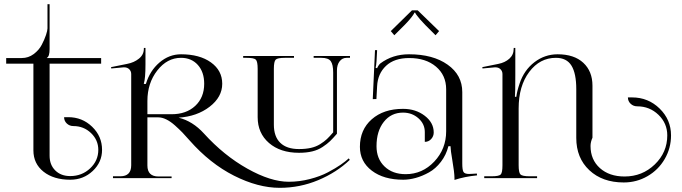

<svg xmlns="http://www.w3.org/2000/svg" viewBox="-20 -859 3291 926"><path d="M472.2 -136.2Q472.2 -76.7 427.2 -34.4Q382.3 7.8 318.8 7.8Q238.8 7.8 189.9 -31Q141.1 -69.8 141.1 -133.8V-551.8H9.8V-579.1H85Q116.7 -579.1 142.3 -598.1Q168 -617.2 181.4 -643.1Q194.8 -668.9 201.9 -690.4Q209 -711.9 209 -722.2V-838.9H219.2V-622.1Q219.2 -586.9 206.1 -580.1V-579.1H467.8V-551.8H219.2V-107.9Q219.2 -64 246.6 -36.9Q273.9 -9.8 318.8 -9.8Q375 -9.8 414.6 -46.9Q454.1 -84 454.1 -136.2Q454.1 -183.6 418.9 -217.3Q383.8 -251 334 -251Q315.4 -251 302.2 -263.4Q289.1 -275.9 289.1 -293.9H309.1Q376.5 -293.9 424.3 -247.8Q472.2 -201.7 472.2 -136.2Z M1152.8 -588.9H1397.9V-580.1H1354Q1318.4 -580.1 1309.6 -571.3Q1300.8 -562.5 1300.8 -526.9V-257.8Q1300.8 -200.2 1331.8 -170.2Q1362.8 -140.1 1421.9 -140.1Q1454.6 -140.1 1479.5 -145.8Q1504.4 -151.4 1524.2 -163.8Q1543.9 -176.3 1556.6 -188.2Q1569.3 -200.2 1586.9 -220.7V-508.8Q1586.9 -547.4 1575.4 -563.7Q1564 -580.1 1529.8 -580.1H1492.7V-588.9H1668V-580.1H1651.9Q1630.9 -580.1 1617.9 -563.2Q1605 -546.4 1605 -519V-213.9Q1585.4 -191.4 1571.8 -178.2Q1558.1 -165 1536.1 -150.4Q1514.2 -135.7 1486.1 -128.9Q1458 -122.1 1421.9 -122.1Q1332 -122.1 1277.3 -169.4Q1222.7 -216.8 1222.7 -293.9V-526.9Q1222.7 -562.5 1213.9 -571.3Q1205.1 -580.1 1168.9 -580.1H1152.8ZM612.8 -62V-502Q612.8 -515.6 603.5 -524.9Q594.2 -534.2 579.6 -534.2H575.7L516.6 -528.8L515.6 -535.2L592.8 -550.8Q626.5 -557.1 650.1 -576.2Q673.8 -595.2 673.8 -624V-627.9H681.6V-547.9Q681.6 -481.4 673.8 -456.1V-454.1H683.6Q702.6 -517.6 749 -557.4Q795.4 -597.2 853 -597.2Q942.9 -597.2 997.3 -558.1Q1051.8 -519 1051.8 -455.1Q1051.8 -391.1 991 -344.2Q930.2 -297.4 841.3 -291.5Q909.2 -274.9 963.4 -215.3Q1060.1 -108.9 1172.9 -45.7Q1285.6 17.6 1372.6 17.6Q1423.8 17.6 1474.1 4.6Q1524.4 -8.3 1561.8 -28.1Q1599.1 -47.9 1623 -64.5Q1647 -81.1 1662.1 -95.2L1667 -87.9Q1603.5 -27.3 1514.9 9.8Q1426.3 46.9 1329.1 46.9Q1224.6 46.9 1108.6 -11.7Q992.7 -70.3 894.5 -181.6Q875 -204.1 860.1 -219.5Q845.2 -234.9 824 -253.9Q802.7 -272.9 782.2 -283Q761.7 -293 743.7 -293H690.9V-61Q690.9 -7.8 744.6 -7.8H807.6V0H524.9V-8.8H560.1Q612.8 -8.8 612.8 -62ZM690.9 -308.1H807.6Q878.4 -308.1 921.6 -348.4Q964.8 -388.7 964.8 -455.1Q964.8 -511.7 934.1 -545.9Q903.3 -580.1 853 -580.1Q786.1 -580.1 738.5 -519Q690.9 -458 690.9 -372.1Z M2131.8 -428.2Q2131.8 -496.1 2082.8 -537.6Q2033.7 -579.1 1953.6 -579.1Q1881.8 -579.1 1841.8 -541.5Q1801.8 -503.9 1798.8 -443.4L1795.4 -381.3L1777.8 -380.9L1788.6 -617.2H1798.8L1795.9 -564Q1794.4 -542.5 1791.5 -532.2L1798.8 -529.8Q1799.8 -533.7 1804.9 -541.7Q1810.1 -549.8 1814.5 -553.2Q1873.5 -597.2 1952.6 -597.2Q2068.4 -597.2 2138.9 -547.1Q2209.5 -497.1 2209.5 -415V-70.8Q2209.5 -39.6 2215.3 -29.8Q2221.2 -20 2242.7 -20L2262.7 -21L2279.8 -22L2280.8 -13.2Q2220.7 -7.3 2171.9 8.8V1Q2171.9 -26.4 2161.1 -88.9Q2153.3 -133.3 2152.8 -153.8H2142.6Q2131.8 -111.3 2106.4 -78.4Q2081.1 -45.4 2049.1 -27.6Q2017.1 -9.8 1985.4 -1Q1953.6 7.8 1924.8 7.8Q1830.6 7.8 1773.2 -35.9Q1715.8 -79.6 1715.8 -150.9Q1715.8 -233.4 1772.9 -283.7Q1830.1 -334 1923.8 -334Q1984.9 -334 2028.3 -300.8Q2071.8 -267.6 2071.8 -220.2Q2071.8 -201.7 2059.3 -188.2Q2046.9 -174.8 2028.8 -174.8V-222.2Q2028.8 -261.2 1998 -288.6Q1967.3 -315.9 1923.8 -315.9Q1866.2 -315.9 1831.1 -271.2Q1795.9 -226.6 1795.9 -153.8Q1795.9 -93.3 1834.5 -56.2Q1873 -19 1936.5 -19Q2017.1 -19 2074.5 -79.8Q2131.8 -140.6 2131.8 -226.1ZM1994.6 -809.1 2097.7 -709 2080.6 -689 2031.7 -737.8Q2017.6 -752 2005.9 -765.6Q1994.1 -779.3 1988.3 -787.6Q1982.4 -795.9 1982.4 -797.9H1978.5Q1978.5 -795.9 1972.9 -787.4Q1967.3 -778.8 1955.8 -765.1Q1944.3 -751.5 1930.7 -737.8L1881.8 -689L1864.7 -709L1966.8 -809.1Z M2315.4 0V-8.8H2350.6Q2386.2 -8.8 2394.8 -17.3Q2403.3 -25.9 2403.3 -62V-502Q2403.3 -515.6 2394 -524.9Q2384.8 -534.2 2370.1 -534.2H2366.2L2307.1 -528.8L2306.2 -535.2L2383.3 -550.8Q2415.5 -557.1 2436.5 -575.9Q2457.5 -594.7 2457.5 -624V-627.9H2465.3V-497.1Q2465.3 -409.7 2463.4 -392.1H2470.2Q2473.1 -418.5 2486.3 -457Q2507.8 -521 2557.6 -559.1Q2607.4 -597.2 2669.4 -597.2Q2749 -597.2 2793.2 -556.2Q2837.4 -515.1 2837.4 -445.8V-194.8Q2828.1 -174.3 2828.1 -154.8Q2828.1 -88.9 2873.3 -48.3Q2918.5 -7.8 2992.2 -7.8Q3077.6 -7.8 3137.9 -65.9Q3198.2 -124 3198.2 -206.1Q3198.2 -264.2 3155.8 -305.2Q3113.3 -346.2 3053.2 -346.2Q3034.7 -346.2 3021.5 -358.6Q3008.3 -371.1 3008.3 -389.2H3028.3Q3106.4 -389.2 3161.4 -335.4Q3216.3 -281.7 3216.3 -206.1Q3216.3 -144.5 3185.8 -92Q3155.3 -39.6 3102.8 -9.3Q3050.3 21 2988.3 21Q2885.3 21 2822.3 -38.1Q2759.3 -97.2 2759.3 -193.8V-429.2Q2759.3 -504.9 2736.1 -542.5Q2712.9 -580.1 2661.1 -580.1Q2583.5 -580.1 2532.5 -512.2Q2481.4 -444.3 2481.4 -335.9V-62Q2481.4 -26.4 2490.2 -17.6Q2499 -8.8 2535.2 -8.8H2570.3V0Z"/></svg>

Font: FoglihtenNo07calt
Style: Regular
Weight: 500
Designer: gluk (gluksza@wp.pl)
Foundry: gluk (gluksza@wp.pl)
Version: Version 0.844